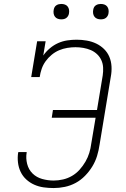

<svg xmlns="http://www.w3.org/2000/svg" viewBox="-20 -944 640 972"><path d="M252 8Q226 8 201 4.5Q176 1 153.5 -9Q131 -19 113 -35.5Q95 -52 84.5 -74Q74 -96 71 -121.5Q68 -147 72 -172Q73 -172 73 -172.5Q73 -173 73 -174H115Q115 -173 115 -173Q115 -173 115 -172Q110 -143 117.5 -114Q125 -85 145 -65.5Q165 -46 193.5 -38Q222 -30 252 -30Q275 -30 299 -35.5Q323 -41 344.5 -53.5Q366 -66 383 -85Q400 -104 412.5 -125.5Q425 -147 432 -170Q439 -193 442 -217L464 -348H242L248 -387H471L500 -562Q503 -582 502 -602Q501 -622 493 -639.5Q485 -657 471 -670Q457 -683 439.5 -690.5Q422 -698 402 -701.5Q382 -705 362 -705Q342 -705 320.5 -701.5Q299 -698 279 -689.5Q259 -681 241.5 -666.5Q224 -652 211 -634Q198 -616 191 -595.5Q184 -575 181 -554H138L168 -735H211L199 -663Q213 -683 232.5 -699.5Q252 -716 274.5 -726Q297 -736 321 -739.5Q345 -743 368 -743Q394 -743 419.5 -738.5Q445 -734 467 -723.5Q489 -713 506.5 -696Q524 -679 533.5 -656.5Q543 -634 544.5 -608Q546 -582 541 -556L484 -211Q480 -183 471.5 -155Q463 -127 447.5 -101.5Q432 -76 410.5 -54Q389 -32 363 -18Q337 -4 308.5 2Q280 8 252 8ZM490 -846Q481 -846 472.5 -849Q464 -852 458.5 -859Q453 -866 451.5 -875.5Q450 -885 452 -895Q453 -901 456 -907Q459 -913 465 -917Q471 -921 477.5 -922.5Q484 -924 490 -924Q500 -924 508.5 -921Q517 -918 522.5 -911Q528 -904 529.5 -894.5Q531 -885 529 -875Q528 -869 524.5 -863Q521 -857 515.5 -853Q510 -849 503.5 -847.5Q497 -846 490 -846ZM290 -846Q281 -846 272.5 -849Q264 -852 258.5 -859Q253 -866 251.5 -875.5Q250 -885 252 -895Q253 -901 256 -907Q259 -913 265 -917Q271 -921 277.5 -922.5Q284 -924 290 -924Q300 -924 308.5 -921Q317 -918 322.5 -911Q328 -904 329.5 -894.5Q331 -885 329 -875Q328 -869 324.5 -863Q321 -857 315.5 -853Q310 -849 303.5 -847.5Q297 -846 290 -846Z"/></svg>

Font: Iosevka Slab XLtEx
Style: Italic
Weight: 200
Width: 7
Italic angle: -9°
Monospace: yes
Designer: Belleve Invis
Foundry: Belleve Invis
Version: Version 11.1.0; ttfautohint (v1.8.3)